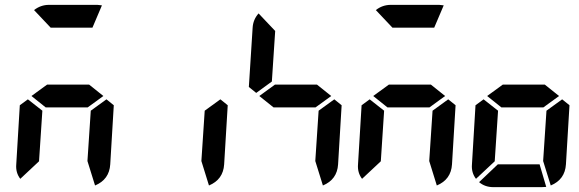

<svg xmlns="http://www.w3.org/2000/svg" viewBox="-20 -770 2384 790"><path d="M360.4 -656.2H188.5L120.1 -728.5Q147.5 -750 181.6 -750H380.9L399.4 -748ZM353.5 -314.5 418 -361.3 448.2 -336.9 433.6 -93.8Q429.7 -31.2 371.1 -6.8L339.8 -107.4ZM140.6 -106.4 63.5 -34.2Q43.9 -59.6 46.9 -93.8L61.5 -336.9L94.7 -361.3L154.3 -314.5ZM109.4 -375 173.8 -421.9H346.7L405.3 -375L340.8 -328.1H168Z M822.3 -314.5 886.7 -361.3 917 -336.9 902.3 -93.8Q898.4 -31.2 839.8 -6.8L808.6 -107.4Z M1291 -314.5 1355.5 -361.3 1385.7 -336.9 1371.1 -93.8Q1367.2 -31.2 1308.6 -6.8L1277.3 -107.4ZM1098.6 -434.6 1034.2 -387.7 1003.9 -412.1 1019.5 -656.2Q1021.5 -689.5 1043.9 -714.8L1112.3 -642.6ZM1046.9 -375 1111.3 -421.9H1284.2L1342.8 -375L1278.3 -328.1H1105.5Z M1766.6 -656.2H1594.7L1526.4 -728.5Q1553.7 -750 1587.9 -750H1787.1L1805.7 -748ZM1759.8 -314.5 1824.2 -361.3 1854.5 -336.9 1839.8 -93.8Q1835.9 -31.2 1777.3 -6.8L1746.1 -107.4ZM1546.9 -106.4 1469.7 -34.2Q1450.2 -59.6 1453.1 -93.8L1467.8 -336.9L1501 -361.3L1560.5 -314.5ZM1515.6 -375 1580.1 -421.9H1752.9L1811.5 -375L1747.1 -328.1H1574.2Z M2228.5 -314.5 2293 -361.3 2323.2 -336.9 2308.6 -93.8Q2304.7 -31.2 2246.1 -6.8L2214.8 -107.4ZM2028.3 -93.8H2200.2L2227.5 -1L2209 0H2009.8Q1975.6 0 1951.2 -20.5ZM2015.6 -106.4 1938.5 -34.2Q1918.9 -59.6 1921.9 -93.8L1936.5 -336.9L1969.7 -361.3L2029.3 -314.5ZM1984.4 -375 2048.8 -421.9H2221.7L2280.3 -375L2215.8 -328.1H2043Z"/></svg>

Font: 7-Segment
Style: Regular
Weight: 400
Designer: Jan Bobrowski
Version: Version 3.0